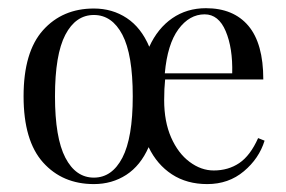

<svg xmlns="http://www.w3.org/2000/svg" viewBox="-20 -447 713 478"><path d="M638.7 -96.8Q625 -52.4 587.1 -20.6Q549.2 11.3 496 11.3Q445.2 11.3 408.1 -12.9Q371 -37.1 350 -80.6Q329.8 -34.7 294.4 -11.7Q258.9 11.3 213.7 11.3Q135.5 11.3 87.1 -42.7Q38.7 -96.8 38.7 -207.3Q38.7 -317.7 87.1 -371.8Q135.5 -425.8 213.7 -425.8Q259.7 -425.8 295.6 -402Q331.5 -378.2 351.6 -330.6Q372.6 -376.6 408.9 -401.6Q445.2 -426.6 492.7 -426.6Q561.3 -426.6 598.4 -382.7Q635.5 -338.7 635.5 -249.2H391.1Q388.7 -226.6 388.7 -197.6Q388.7 -144.4 406 -104.8Q423.4 -65.3 452 -44Q480.6 -22.6 512.1 -22.6Q548.4 -22.6 575.8 -41.1Q603.2 -59.7 622.6 -103.2ZM390.3 -264.5H558.1Q559.7 -327.4 541.9 -369.4Q524.2 -411.3 489.5 -411.3Q451.6 -411.3 424.2 -374.2Q396.8 -337.1 390.3 -264.5ZM310.5 -207.3Q310.5 -311.3 284.7 -360.5Q258.9 -409.7 213.7 -409.7Q168.5 -409.7 142.7 -360.5Q116.9 -311.3 116.9 -207.3Q116.9 -104 142.7 -54.4Q168.5 -4.8 213.7 -4.8Q258.9 -4.8 284.7 -54.4Q310.5 -104 310.5 -207.3Z"/></svg>

Font: Playfair Display
Style: Regular
Weight: 400
Designer: Claus Eggers Sørensen
Foundry: Claus Eggers Sørensen
Version: Version 1.005; ttfautohint (v1.2) -l 10 -r 42 -G 200 -x 21 -